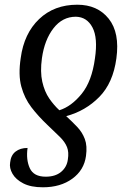

<svg xmlns="http://www.w3.org/2000/svg" viewBox="-20 -566 542 815"><path d="M308 -546Q394 -546 441.5 -486.5Q489 -427 474 -318Q460 -214 401.5 -154.5Q343 -95 261 -73Q286 -50 307.5 -27.5Q329 -5 340 24Q351 53 345 96Q337 156 287 192.5Q237 229 162 229Q111 229 79 212.5Q47 196 33 171.5Q19 147 23 124Q26 93 46 77.5Q66 62 97 62Q90 112 106.5 148Q123 184 174 184Q215 184 239.5 163.5Q264 143 268 111Q273 80 264.5 58.5Q256 37 235 16Q214 -5 181 -36Q142 -73 113 -111Q84 -149 70.5 -198.5Q57 -248 68 -320Q82 -424 146 -485Q210 -546 308 -546ZM302 -495Q245 -495 207 -446Q169 -397 158 -319Q150 -261 159.5 -219Q169 -177 189 -148Q209 -119 232 -98Q283 -114 326.5 -167.5Q370 -221 383 -318Q396 -405 372.5 -449.5Q349 -494 302 -495Z"/></svg>

Font: Noto Serif Condensed
Style: Italic
Weight: 400
Width: 3
Italic angle: -12°
Designer: Monotype Design Team
Foundry: Monotype Imaging Inc.
Version: Version 2.014; ttfautohint (v1.8.4.7-5d5b)